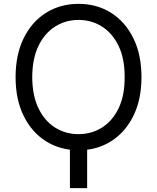

<svg xmlns="http://www.w3.org/2000/svg" viewBox="-20 -757 802 980"><path d="M424.8 -19.5V203.1H336.9V-19.5ZM702.1 -363.3Q702.1 -248.5 660.4 -164.8Q618.7 -81.1 546.4 -35.6Q474.1 9.8 380.9 9.8Q288.1 9.8 215.3 -35.6Q142.6 -81.1 101.1 -164.8Q59.6 -248.5 59.6 -363.3Q59.6 -478.5 101.1 -562.5Q142.6 -646.5 215.3 -691.9Q288.1 -737.3 380.9 -737.3Q474.1 -737.3 546.4 -691.9Q618.7 -646.5 660.4 -562.5Q702.1 -478.5 702.1 -363.3ZM616.2 -363.3Q616.7 -458 585.2 -522.9Q553.7 -587.9 500.2 -621.6Q446.8 -655.3 380.9 -655.3Q314.9 -655.3 261.5 -621.6Q208 -587.9 176.5 -522.9Q145 -458 144.5 -363.3Q145 -269 176.5 -204.1Q208 -139.2 261.5 -105.7Q314.9 -72.3 380.9 -72.3Q446.8 -72.3 500.2 -105.7Q553.7 -139.2 585.2 -204.1Q616.7 -269 616.2 -363.3Z"/></svg>

Font: Inter V
Style: 
Weight: 400
Designer: Rasmus Andersson
Foundry: rsms
Version: Version 4.000;git-a3f224843